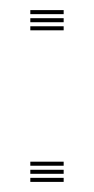

<svg xmlns="http://www.w3.org/2000/svg" viewBox="-20 -360 186 380"><path d="M40 -300V-308H106V-300ZM40 -332V-340H106V-332ZM40 -316V-324H106V-316ZM40 0V-8H106V0ZM40 -32V-40H106V-32ZM40 -16V-24H106V-16Z"/></svg>

Font: Big Shoulders Inline Text SC Thin
Style: Regular
Weight: 100
Designer: Patric King
Foundry: XO Type Co
Version: Version 2.002